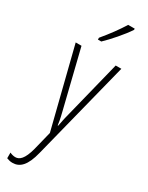

<svg xmlns="http://www.w3.org/2000/svg" viewBox="-257 -806 841 1089"><g transform="rotate(30 163.5 -261.0)"><path d="M270 -756V-764H227C195 -713 164 -671 120 -618V-606H142C181 -643 239 -709 270 -756ZM19 -529 149 -11 119 110C99 186 74 206 47 206C35 206 21 202 11 197V234C24 239 35 242 49 242C97 242 132 209 155 116L318 -529H281L189 -160C182 -134 176 -109 169 -70H166C163 -89 163 -100 148 -159L57 -529Z"/></g></svg>

Font: Noto Sans Sinhala UI ExtraCondensed ExtraLight
Style: Regular
Weight: 200
Width: 2
Designer: Jelle Bosma - Monotype Design Team
Foundry: Monotype Imaging Inc.
Version: Version 2.006